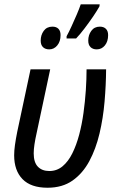

<svg xmlns="http://www.w3.org/2000/svg" viewBox="-20 -858 542 887"><path d="M199.7 9.3Q122.6 9.3 84 -30.5Q45.4 -70.3 45.4 -140.6Q45.4 -162.1 49.1 -188.2Q52.7 -214.4 59.6 -249L121.1 -537.6H211.9L149.4 -244.1Q142.6 -213.9 139.2 -190.9Q135.7 -168 135.7 -149.4Q135.7 -107.9 155 -87.9Q174.3 -67.9 208 -67.9Q242.7 -67.9 269 -89.8Q295.4 -111.8 314.2 -149.7Q333 -187.5 345.7 -235.4Q358.4 -283.2 365.7 -336.2Q373 -389.2 376.5 -440.9Q379.9 -492.7 379.9 -537.6H470.2Q469.7 -465.3 463.1 -388.7Q456.5 -312 439.7 -241Q422.9 -169.9 392.6 -113.5Q362.3 -57.1 315.2 -23.9Q268.1 9.3 199.7 9.3ZM287.6 -680.2V-690.4Q297.9 -709 310.3 -736.1Q322.8 -763.2 334.5 -790.5Q346.2 -817.9 353 -837.9H440.4L439.5 -828.6Q428.7 -809.1 410.2 -781.7Q391.6 -754.4 370.8 -727.1Q350.1 -699.7 331.5 -680.2ZM207.5 -629.9Q189.5 -629.9 178.7 -640.1Q168 -650.4 168 -670.4Q168 -696.3 182.1 -715.6Q196.3 -734.9 222.2 -734.9Q240.2 -734.9 250 -724.9Q259.8 -714.8 259.8 -695.8Q259.8 -666.5 244.6 -648.2Q229.5 -629.9 207.5 -629.9ZM426.8 -629.9Q409.2 -629.9 398.4 -640.1Q387.7 -650.4 387.7 -670.4Q387.7 -696.3 401.9 -715.6Q416 -734.9 441.4 -734.9Q459 -734.9 469.2 -724.9Q479.5 -714.8 479.5 -695.8Q479.5 -666.5 464.6 -648.2Q449.7 -629.9 426.8 -629.9Z"/></svg>

Font: Open Sans SemiCondensed Medium
Style: Italic
Weight: 500
Width: 4
Italic angle: -12°
Designer: Monotype Design Team
Foundry: Monotype Imaging Inc.
Version: Version 3.000